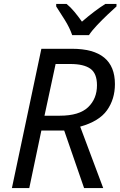

<svg xmlns="http://www.w3.org/2000/svg" viewBox="-20 -964 617 984"><path d="M41 0 192 -714H349Q569 -714 569 -533Q569 -456 528.5 -399Q488 -342 391 -315L509 0H411L309 -295H192L130 0ZM286 -371Q386 -371 431.5 -414.5Q477 -458 477 -527Q477 -588 443 -612Q409 -636 341 -636H265L208 -371ZM350 -784Q337 -822 312 -862Q287 -902 268 -931V-944H321Q341 -928 361 -904Q381 -880 400 -853Q431 -880 462 -903.5Q493 -927 520 -944H577V-931Q560 -916 532 -889.5Q504 -863 477.5 -835Q451 -807 436 -784Z"/></svg>

Font: Noto Sans
Style: Italic
Weight: 400
Italic angle: -12°
Designer: Monotype Design Team
Foundry: Monotype Imaging Inc.
Version: Version 2.013; ttfautohint (v1.8.4.7-5d5b)